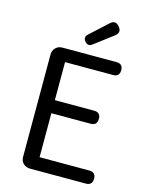

<svg xmlns="http://www.w3.org/2000/svg" viewBox="-138 -1039 864 1124"><g transform="rotate(15 294.0 -477.5)"><path d="M495.1 0H158.2Q131.8 0 115.7 -15.6Q99.6 -31.2 99.6 -57.6V-674.8Q99.6 -701.2 115.7 -717.3Q131.8 -733.4 158.2 -733.4H484.4Q523.4 -733.4 523.4 -694.3Q523.4 -655.3 484.4 -655.3H193.4V-424.8H431.6Q470.7 -424.8 470.7 -385.7Q470.7 -345.7 431.6 -345.7H193.4V-79.1H495.1Q534.2 -79.1 534.2 -40Q534.2 0 495.1 0ZM281.2 -845.7Q340.8 -901.4 385.7 -941.4Q416 -970.7 442.4 -938.5Q468.8 -907.2 434.6 -881.8L322.3 -796.9Q298.8 -778.3 279.3 -800.8Q257.8 -824.2 281.2 -845.7Z"/></g></svg>

Font: GenSenMaruGothic TW TTF Regular
Style: Regular
Weight: 400
Version: Version 1.301